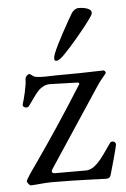

<svg xmlns="http://www.w3.org/2000/svg" viewBox="-49 -686 476 728"><g transform="rotate(-5 188.5 -322.0)"><path d="M177 -457C184 -457 194 -464 208 -478C234 -504 292 -572 316 -607C322 -616 326 -620 326 -628C326 -642 302 -649 277 -649C267 -649 256 -641 250 -631C234 -604 187 -521 173 -484C170 -476 169 -470 169 -466C169 -459 172 -457 177 -457ZM39 5C56 5 91 0 119 0C228 0 299 5 328 5C336 5 342 0 344 -9C349 -25 374 -114 374 -122C374 -133 358 -138 352 -129C332 -100 313 -72 297 -56C282 -41 267 -33 252 -33H134C125 -33 119 -38 125 -48L320 -343C333 -363 344 -376 358 -393C361 -397 356 -405 351 -405C290 -403 234 -402 165 -402C156 -402 142 -401 127 -401C109 -401 90 -402 84 -407C78 -412 72 -416 69 -416C65 -416 54 -408 54 -398C54 -373 41 -322 35 -304C31 -293 49 -286 57 -294C71 -312 86 -337 101 -352C109 -360 126 -372 145 -371L244 -368C259 -368 256 -362 253 -358C180 -242 129 -166 62 -70C48 -51 25 -17 25 -12C25 -7 34 5 39 5Z"/></g></svg>

Font: Garamond-Math
Style: Regular
Weight: 400
Version: Version 2019-08-16